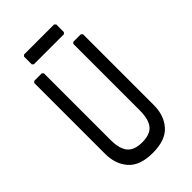

<svg xmlns="http://www.w3.org/2000/svg" viewBox="-257 -926 1025 1025"><g transform="rotate(-45 256.0 -413.0)"><path d="M256 16Q160 16 116 -33.5Q72 -83 72 -161V-696L80 -704H137L145 -696V-193Q145 -127 170.5 -95.5Q196 -64 256 -64Q316 -64 341.5 -95.5Q367 -127 367 -193V-696L375 -704H432L440 -696V-161Q440 -83 396 -33.5Q352 16 256 16ZM141 -768 133 -776V-834L141 -842H368L376 -834V-776L368 -768Z"/></g></svg>

Font: Hasubi Mono
Style: Regular
Weight: 400
Designer: Eli Heuer
Foundry: Eli Heuer
Version: Version 1.000